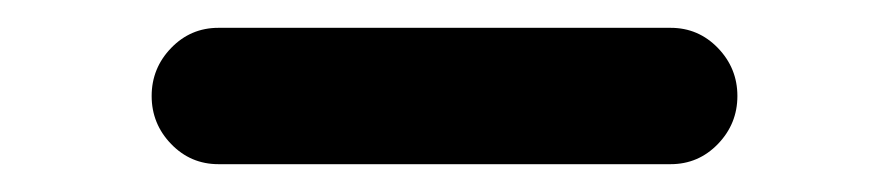

<svg xmlns="http://www.w3.org/2000/svg" viewBox="-20 -388 641 138"><path d="M137 -270Q117 -270 103 -284.5Q89 -299 89 -319Q89 -339 103 -353.5Q117 -368 137 -368H462Q482 -368 496 -353.5Q510 -339 510 -319Q510 -299 496 -284.5Q482 -270 462 -270Z"/></svg>

Font: Bad Comic
Style: Regular
Weight: 400
Designer: GGBotNet
Foundry: f0n7
Version: 0.9